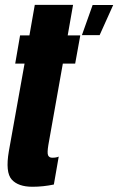

<svg xmlns="http://www.w3.org/2000/svg" viewBox="-20 -742 474 770"><path d="M308.5 -601H379.5L434 -722H351.5ZM110 7Q153 7 196 -2L215.5 -114Q206 -109.5 189.5 -109.5Q177.5 -109.5 173 -118.8Q168.5 -128 174 -161L232 -487H281.5L302 -600H251.5L273 -722.5H119.5L98 -600H60.5L41 -487H78.5L15.5 -135.5Q1 -51 27 -22Q53 7 110 7Z"/></svg>

Font: Anybody UltraCondensed ExtraBold
Style: Italic
Weight: 800
Width: 1
Italic angle: -10°
Version: Version 1.113;gftools[0.9.25]